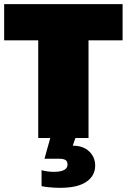

<svg xmlns="http://www.w3.org/2000/svg" viewBox="-25 -664 610 924"><path d="M159 0V-470H-5V-644H565V-470H401V0H338L325 37Q375 37 404 64.5Q433 92 433 133Q433 182 390.5 211Q348 240 263 240Q251 240 233 239Q215 238 199 236Q183 234 175 232V155Q204 163 233 163Q300 163 300 128Q300 112 290 106Q280 100 263 100H189L217 0Z"/></svg>

Font: Boz Display
Style: Regular
Weight: 900
Version: Version 2.000; ttfautohint (v1.8.3)